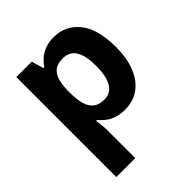

<svg xmlns="http://www.w3.org/2000/svg" viewBox="-217 -692 1067 1067"><g transform="rotate(-45 316.5 -158.0)"><path d="M382 -556Q474 -556 531 -484.5Q588 -413 588 -274Q588 -181 561 -117.5Q534 -54 487 -22Q440 10 378 10Q339 10 310.5 0Q282 -10 262 -26Q242 -42 227 -60H219Q223 -41 225 -20.5Q227 0 227 20V240H78V-546H199L220 -475H227Q242 -497 263 -515.5Q284 -534 313.5 -545Q343 -556 382 -556ZM334 -437Q295 -437 272 -421Q249 -405 238.5 -372.5Q228 -340 227 -291V-275Q227 -222 237 -185.5Q247 -149 271 -130Q295 -111 336 -111Q370 -111 392 -130Q414 -149 425 -186Q436 -223 436 -276Q436 -356 411.5 -396.5Q387 -437 334 -437Z"/></g></svg>

Font: Noto Sans Gujarati
Style: Regular
Weight: 400
Designer: Jelle Bosma - Monotype Design Team, Universal Thirst
Foundry: Monotype Imaging Inc.
Version: Version 2.102